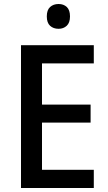

<svg xmlns="http://www.w3.org/2000/svg" viewBox="-20 -940 541 960"><path d="M449 0H85V-714H449V-623H190V-417H433V-327H190V-91H449ZM273 -920Q298 -920 314 -905Q330 -890 330 -858Q330 -826 313.5 -811Q297 -796 273 -796Q247 -796 230.5 -811Q214 -826 214 -858Q214 -890 230.5 -905Q247 -920 273 -920Z"/></svg>

Font: Noto Sans Lao UI SemCond Med
Style: Regular
Weight: 500
Width: 4
Designer: Monotype Design Team
Foundry: Monotype Imaging Inc.
Version: Version 2.000; ttfautohint (v1.8.4.7-5d5b)